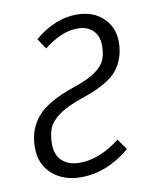

<svg xmlns="http://www.w3.org/2000/svg" viewBox="-68 -587 523 650"><g transform="rotate(-10 194.0 -261.5)"><path d="M364 -418Q364 -363 333.5 -323.5Q303 -284 214 -254Q157 -235 128 -214Q99 -193 90 -170.5Q81 -148 81 -117Q81 -78 103.5 -58Q126 -38 163 -38Q232 -38 302 -93L328 -56Q249 11 159 11Q99 11 60.5 -23Q22 -57 22 -115Q22 -176 58 -219Q94 -262 189 -294Q240 -311 265 -329.5Q290 -348 298 -368Q306 -388 306 -416Q306 -449 286.5 -468Q267 -487 235 -487Q205 -487 177 -475Q149 -463 118 -439L94 -475Q165 -534 239 -534Q295 -534 329.5 -501.5Q364 -469 364 -418Z"/></g></svg>

Font: Fira Sans Extra Condensed Light
Style: Italic
Weight: 300
Width: 3
Italic angle: -8°
Designer: Carrois Corporate & Edenspiekermann AG
Foundry: Carrois Corporate GbR & Edenspiekermann AG
Version: Version 4.203